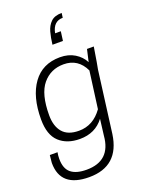

<svg xmlns="http://www.w3.org/2000/svg" viewBox="-180 -875 889 1170"><g transform="rotate(-20 264.0 -290.0)"><path d="M190 209Q4 209 4 50L5 39Q6 21 9 0H59Q55 20 55 42Q55 105 89 133Q123 161 190 161Q346 161 359 2L372 -103Q316 -29 216 -29Q133 -29 83 -75Q33 -121 33 -222Q33 -369 94.5 -454Q156 -539 270 -539Q325 -539 365 -514.5Q405 -490 425 -451L443 -530H487L479 -481Q472 -435 463 -389L411 10Q383 209 190 209ZM228 -78Q320 -78 380 -162L412 -402Q370 -491 276 -491Q192 -491 140 -428.5Q88 -366 88 -229Q88 -158 122 -118Q156 -78 228 -78ZM322 -626H254Q259 -670 269 -706.5Q279 -743 303 -766Q327 -789 373 -789L369 -759Q307 -759 293 -686H330Z"/></g></svg>

Font: Tanohe Sans Light
Style: Italic
Weight: 300
Designer: Village Type and Design LLC & Cristiano Sobral
Foundry: Cooper Hewitt Smithsonian Design Museum
Version: Version 1.00;September 29, 2021;FontCreator 13.0.0.2655 64-b